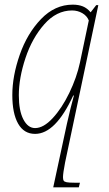

<svg xmlns="http://www.w3.org/2000/svg" viewBox="-20 -566 468 826"><path d="M268 -34Q285 -109 298 -155H295Q219 10 131 10Q83 10 58 -34Q33 -78 33 -157Q33 -239 65 -330.5Q97 -422 156.5 -484Q216 -546 293 -546Q318 -546 336.5 -538.5Q355 -531 370 -513L394 -544H403L260 133Q251 180 251 196Q251 207 254 211.5Q257 216 267 218Q277 220 300 220H324L319 240H209ZM324 -297 362 -478Q354 -498 334 -509.5Q314 -521 290 -521Q223 -521 170.5 -461.5Q118 -402 89.5 -316Q61 -230 61 -156Q61 -90 80.5 -52.5Q100 -15 131 -15Q167 -15 206.5 -57.5Q246 -100 278 -166Q310 -232 324 -297Z"/></svg>

Font: Noto Serif NarrowThin
Style: Italic
Weight: 250
Width: 4
Italic angle: -12°
Designer: Monotype Design Team
Foundry: Monotype Imaging Inc.
Version: Version 1.001